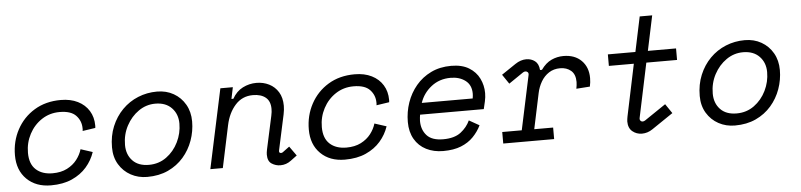

<svg xmlns="http://www.w3.org/2000/svg" viewBox="-44 -948 4984 1195"><g transform="rotate(-5 2448.0 -350.0)"><path d="M234 14Q140 14 83 -42Q26 -98 26 -192Q26 -279 65 -351.5Q104 -424 174.5 -467Q245 -510 340 -510Q401 -510 446 -487.5Q491 -465 515.5 -425Q540 -385 540 -333Q540 -332 540 -329Q540 -326 539 -318L459 -306Q460 -312 460 -315Q460 -318 460 -322Q460 -369 428.5 -402.5Q397 -436 326 -436Q264 -436 214.5 -403.5Q165 -371 136.5 -317Q108 -263 108 -200Q108 -130 146.5 -95Q185 -60 250 -60Q303 -60 341 -79.5Q379 -99 402.5 -129.5Q426 -160 436 -194L510 -170Q493 -119 457 -77.5Q421 -36 365.5 -11Q310 14 234 14Z M835 14Q779 14 733 -11Q687 -36 659.5 -81.5Q632 -127 632 -188Q632 -260 656.5 -319Q681 -378 723.5 -421Q766 -464 822 -487Q878 -510 941 -510Q999 -510 1044.5 -484Q1090 -458 1116.5 -412Q1143 -366 1143 -306Q1143 -245 1122.5 -187.5Q1102 -130 1062.5 -84.5Q1023 -39 966 -12.5Q909 14 835 14ZM852 -60Q914 -60 961.5 -94.5Q1009 -129 1036 -184Q1063 -239 1063 -300Q1063 -359 1026 -397.5Q989 -436 924 -436Q867 -436 819.5 -403Q772 -370 743 -315.5Q714 -261 714 -196Q714 -136 750 -98Q786 -60 852 -60Z M1667 14Q1638 14 1613 -2Q1588 -18 1588 -59Q1588 -72 1592 -91L1637 -298Q1640 -312 1641 -321.5Q1642 -331 1642 -341Q1642 -389 1613 -412.5Q1584 -436 1534 -436Q1467 -436 1423.5 -387.5Q1380 -339 1364 -264L1308 0H1230L1336 -496H1414L1399 -424H1411Q1436 -469 1476.5 -489.5Q1517 -510 1562 -510Q1605 -510 1641 -492Q1677 -474 1698.5 -439Q1720 -404 1720 -353Q1720 -329 1714 -300L1666 -78Q1663 -62 1678 -62Q1684 -62 1689 -66L1731 -97L1773 -38L1734 -9Q1704 14 1667 14Z M2070 14Q1976 14 1919 -42Q1862 -98 1862 -192Q1862 -279 1901 -351.5Q1940 -424 2010.5 -467Q2081 -510 2176 -510Q2237 -510 2282 -487.5Q2327 -465 2351.5 -425Q2376 -385 2376 -333Q2376 -332 2376 -329Q2376 -326 2375 -318L2295 -306Q2296 -312 2296 -315Q2296 -318 2296 -322Q2296 -369 2264.5 -402.5Q2233 -436 2162 -436Q2100 -436 2050.5 -403.5Q2001 -371 1972.5 -317Q1944 -263 1944 -200Q1944 -130 1982.5 -95Q2021 -60 2086 -60Q2139 -60 2177 -79.5Q2215 -99 2238.5 -129.5Q2262 -160 2272 -194L2346 -170Q2329 -119 2293 -77.5Q2257 -36 2201.5 -11Q2146 14 2070 14Z M2684 14Q2625 14 2578.5 -9.5Q2532 -33 2506 -78Q2480 -123 2480 -185Q2480 -248 2500 -306Q2520 -364 2558.5 -410Q2597 -456 2652.5 -483Q2708 -510 2779 -510Q2846 -510 2889.5 -483.5Q2933 -457 2954 -414Q2975 -371 2975 -323Q2975 -297 2969 -271L2958 -224H2560Q2559 -216 2557.5 -206Q2556 -196 2556 -185Q2556 -130 2588 -94.5Q2620 -59 2690 -59Q2761 -59 2800.5 -89.5Q2840 -120 2859 -162L2923 -126Q2904 -87 2873 -55Q2842 -23 2796 -4.5Q2750 14 2684 14ZM2577 -296H2895Q2898 -313 2898 -326Q2898 -380 2861 -408Q2824 -436 2769 -436Q2699 -436 2648 -396Q2597 -356 2577 -296Z M3060 0V-72H3182L3254 -410Q3257 -422 3251 -428.5Q3245 -435 3236 -435Q3229 -435 3221 -430L3130 -368L3090 -427L3179 -487Q3213 -510 3248 -510Q3279 -510 3302 -492.5Q3325 -475 3328 -436H3340Q3369 -477 3405 -493.5Q3441 -510 3480 -510Q3551 -510 3592.5 -468.5Q3634 -427 3634 -359Q3634 -333 3628 -306L3543 -300Q3545 -311 3546.5 -321.5Q3548 -332 3548 -342Q3548 -390 3521 -413Q3494 -436 3453 -436Q3413 -436 3383 -416.5Q3353 -397 3334 -364.5Q3315 -332 3307 -294L3260 -72H3378V0Z M3926 14Q3892 14 3866.5 -7Q3841 -28 3841 -70Q3841 -77 3842.5 -85Q3844 -93 3845 -100L3913 -424H3757V-496H3929L3975 -714H4053L4007 -496H4183V-424H3991L3920 -87Q3917 -75 3922.5 -68Q3928 -61 3937 -61Q3944 -61 3952 -66L4085 -156L4125 -97L3992 -7Q3961 14 3926 14Z M4507 14Q4451 14 4405 -11Q4359 -36 4331.5 -81.5Q4304 -127 4304 -188Q4304 -260 4328.5 -319Q4353 -378 4395.5 -421Q4438 -464 4494 -487Q4550 -510 4613 -510Q4671 -510 4716.5 -484Q4762 -458 4788.5 -412Q4815 -366 4815 -306Q4815 -245 4794.5 -187.5Q4774 -130 4734.5 -84.5Q4695 -39 4638 -12.5Q4581 14 4507 14ZM4524 -60Q4586 -60 4633.5 -94.5Q4681 -129 4708 -184Q4735 -239 4735 -300Q4735 -359 4698 -397.5Q4661 -436 4596 -436Q4539 -436 4491.5 -403Q4444 -370 4415 -315.5Q4386 -261 4386 -196Q4386 -136 4422 -98Q4458 -60 4524 -60Z"/></g></svg>

Font: Space Mono
Style: Italic
Weight: 400
Italic angle: -12°
Monospace: yes
Designer: Colophon Foundry + Benjamin Critton
Foundry: Colophon Foundry & Benjamin Critton
Version: Version 1.003; ttfautohint (v1.8.4.7-5d5b)